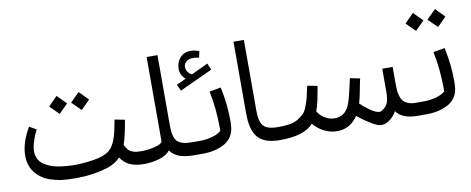

<svg xmlns="http://www.w3.org/2000/svg" viewBox="-61 -934 2993 1219"><g transform="rotate(-10 1436.0 -325.0)"><path d="M398.9 -464.4 457.5 -522.5 514.6 -464.4 457.5 -406.7ZM257.3 -464.4 315.4 -522.5 373 -464.4 315.4 -406.7ZM109.4 -360.8 154.3 -335Q137.2 -303.2 125.2 -265.6Q113.3 -228 113.3 -200Q113.3 -171.9 124.3 -151.1Q135.3 -130.4 154.3 -116.9Q173.3 -103.5 196 -94Q218.8 -84.5 246.1 -80.1Q298.8 -70.8 353 -70.8Q407.2 -70.8 474.4 -81.1Q541.5 -91.3 575.7 -116.7Q594.2 -131.8 602.1 -145.8Q609.9 -159.7 614.3 -167.5Q618.7 -175.3 623.3 -190.2Q627.9 -205.1 630.4 -212.2Q632.8 -219.2 637 -237.5Q641.1 -255.9 642.1 -261.2Q643.1 -266.6 647.2 -287.4Q651.4 -308.1 651.9 -311L716.8 -298.3Q697.8 -187.5 680.7 -142.6Q686.5 -129.9 699.2 -111.8Q710 -99.1 726.6 -92.5Q743.2 -85.9 753.9 -85Q764.6 -84 787.6 -83.5V0Q737.3 0 700.7 -15.1Q664.1 -30.3 638.2 -68.4Q606 -34.7 557.4 -18.1Q508.8 -1.5 444.3 6.8Q401.9 13.2 343.8 13.2Q285.6 13.2 249.8 7.8Q213.9 2.4 178.2 -10Q142.6 -22.5 114.3 -46.4Q53.2 -98.1 53.2 -181.9Q53.2 -265.6 109.4 -360.8Z M921.4 -124V-666.5H991.2V-209Q991.2 -136.7 1017.1 -110.1Q1043 -83.5 1108.9 -83.5V0Q1057.1 0 1019.3 -12.5Q981.4 -24.9 957 -58.1Q935.1 -28.3 886.2 -14.2Q837.4 0 787.1 0Q771 -1 758.3 -13.4Q745.6 -25.9 746.1 -41.7Q746.6 -57.6 759 -70.6Q771.5 -83.5 790.3 -83.5Q809.1 -83.5 839.1 -87.6Q869.1 -91.8 895.3 -101.8Q921.4 -111.8 921.4 -124Z M1375 -175.8 1374 -150.9Q1373.5 -109.9 1355.2 -79.3Q1336.9 -48.8 1306.6 -32.2Q1247.1 0 1168.5 0H1108.4Q1092.3 -1 1079.6 -13.4Q1066.9 -25.9 1067.4 -41.7Q1067.9 -57.6 1079.8 -70.6Q1091.8 -83.5 1107.4 -83.5H1167.5Q1202.1 -83.5 1241.2 -94Q1280.3 -104.5 1300.8 -124V-140.1Q1300.8 -268.1 1276.9 -380.9L1351.1 -394Q1375 -283.2 1375 -175.8ZM1141.6 -488.3Q1108.4 -515.6 1108.4 -557.1Q1108.4 -598.6 1134 -627.7Q1159.7 -656.7 1202.6 -656.7Q1229.5 -656.7 1257.8 -645L1248.5 -604.5Q1228.5 -609.4 1210.9 -609.4Q1181.6 -609.4 1165.8 -595.2Q1149.9 -581.1 1149.9 -563Q1149.9 -544.9 1159.4 -530.5Q1168.9 -516.1 1186 -508.3L1293.5 -558.6L1311.5 -516.6L1099.1 -418.5L1080.1 -459.5Z M1481.4 -209V-666.5H1548.3V-209Q1548.3 -137.2 1573.7 -110.4Q1599.1 -83.5 1665 -83.5V0Q1559.6 0 1519 -53.2Q1498.5 -80.6 1490 -117.7Q1481.4 -154.8 1481.4 -209Z M1664.6 -83.5Q1709 -83.5 1741.2 -88.6Q1773.4 -93.8 1796.6 -108.4Q1819.8 -123 1834.2 -137.5Q1848.6 -151.9 1860.1 -182.9Q1871.6 -213.9 1877.7 -238.3Q1883.8 -262.7 1893.6 -310.1L1958.5 -297.4Q1955.1 -279.3 1949.7 -250.7Q1944.3 -222.2 1941.4 -208Q1933.1 -167 1921.9 -140.1Q1939.5 -109.9 1969.2 -92.8Q1999 -75.7 2030 -75.7Q2061 -75.7 2085.7 -91.6Q2110.4 -107.4 2125.5 -142.8Q2140.6 -178.2 2168.9 -310.1L2232.9 -297.4Q2228.5 -281.2 2218.3 -226.3Q2208 -171.4 2198.7 -141.6Q2223.1 -117.2 2259.3 -92Q2295.4 -66.9 2317.9 -66.9Q2322.8 -66.9 2329.6 -69.8Q2362.3 -88.9 2372.1 -114.5Q2381.8 -140.1 2381.8 -184.1V-333.5H2448.7V-226.1Q2448.7 -199.7 2450.2 -181.6Q2451.7 -163.6 2457.8 -143.6Q2463.9 -123.5 2474.6 -111.6Q2485.4 -99.6 2504.9 -91.6Q2524.4 -83.5 2552.2 -83.5V0Q2451.7 0 2414.6 -54.2Q2400.4 -27.8 2372.8 -5.1Q2345.2 17.6 2315.4 17.6Q2302.2 17.6 2283.9 10.3Q2265.6 2.9 2229.7 -20.8Q2193.8 -44.4 2166 -67.4Q2145 -34.2 2110.8 -13.4Q2076.7 7.3 2033.4 7.3Q1990.2 7.3 1950.2 -12.2Q1910.2 -31.7 1880.4 -67.4Q1823.2 0 1664.6 0Q1648.4 0 1635.7 -12.7Q1623 -25.4 1623 -41.5Q1624 -57.6 1636.5 -70.6Q1648.9 -83.5 1664.6 -83.5Z M2818.4 -175.8 2817.4 -150.9Q2816.9 -109.9 2798.6 -79.3Q2780.3 -48.8 2750 -32.2Q2690.4 0 2611.8 0H2551.8Q2535.6 -1 2522.9 -13.4Q2510.3 -25.9 2510.7 -41.7Q2511.2 -57.6 2523.2 -70.6Q2535.2 -83.5 2550.8 -83.5H2610.8Q2645.5 -83.5 2684.6 -94Q2723.6 -104.5 2744.1 -124V-140.1Q2744.1 -268.1 2720.2 -380.9L2794.4 -394Q2818.4 -283.2 2818.4 -175.8ZM2718.3 -590.3 2776.9 -648.4 2834 -590.3 2776.9 -532.7ZM2576.7 -590.3 2634.8 -648.4 2692.4 -590.3 2634.8 -532.7Z"/></g></svg>

Font: MiladAzad
Style: Regular
Weight: 400
Designer: Reza bakhtiari fard
Foundry: http://font-store.ir
Version: Version:0.0.3;RFB:1.2.5;Building:2016-04-05 21:27:38.277324